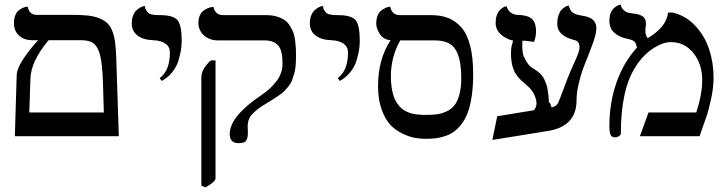

<svg xmlns="http://www.w3.org/2000/svg" viewBox="-20 -586 3130 826"><path d="M330.1 -413.1H189Q112.3 -321.8 110.8 -246.1L106 -102.1H426.8Q426.3 -116.7 424.8 -167.2Q423.3 -217.8 422.9 -231.9Q420.4 -307.1 411.6 -344.7Q402.8 -382.3 384.5 -397.7Q366.2 -413.1 330.1 -413.1ZM491.2 0H43.9L51.8 -263.2Q53.2 -291.5 80.6 -332.8Q107.9 -374 144 -413.1H120.1Q82.5 -413.1 61.3 -433.6Q40 -454.1 40 -486.8Q40 -506.3 46.1 -520.8Q52.2 -535.2 61 -541.7Q69.8 -548.3 78.4 -552.2Q86.9 -556.2 92.8 -556.6L99.1 -557.1Q106.4 -522 138.2 -522H293.9Q333 -522 360.4 -518.8Q387.7 -515.6 408.7 -506.8Q429.7 -498 442.4 -485.6Q455.1 -473.1 463.4 -451.7Q471.7 -430.2 475.1 -404.5Q478.5 -378.9 480 -340.8Z M675.8 -237.8 667 -250Q710.9 -282.2 710.9 -360.8Q710.9 -384.8 691.9 -398.2Q672.9 -411.6 638.7 -413.1Q595.2 -414.6 571 -433.6Q546.9 -452.6 546.9 -485.8Q546.9 -504.9 552.7 -519.5Q558.6 -534.2 566.7 -541.5Q574.7 -548.8 583 -553.5Q591.3 -558.1 597.2 -559.1L603 -560.1Q604.5 -548.8 609.4 -541Q614.3 -533.2 619.4 -529.3Q624.5 -525.4 634.3 -523.4Q644 -521.5 649.9 -521.2Q655.8 -521 667 -521Q724.6 -521 743.2 -499.8Q761.7 -478.5 761.7 -410.2Q761.7 -391.1 758.5 -370.8Q755.4 -350.6 747.3 -324.5Q739.3 -298.3 720.7 -275.1Q702.1 -252 675.8 -237.8Z M1045.4 -40Q1045.4 -28.8 1046.4 -22Q1046.4 -7.3 1045.4 0.5Q1044.4 8.3 1040.5 16.1Q1036.6 23.9 1028.1 26.9Q1019.5 29.8 1005.4 29.8Q968.3 29.8 968.3 -9.8Q968.3 -85.4 1106.4 -178.2Q1144 -203.1 1169.7 -237.1Q1195.3 -271 1195.3 -310.1Q1195.3 -326.7 1194.6 -337.9Q1193.8 -349.1 1189.7 -364.5Q1185.5 -379.9 1178 -389.2Q1170.4 -398.4 1155.8 -405.3Q1141.1 -412.1 1120.6 -412.1H919.4Q881.3 -412.1 857.4 -433.8Q833.5 -455.6 833.5 -487.8Q833.5 -506.3 840.1 -520.3Q846.7 -534.2 856.2 -540.8Q865.7 -547.4 875.5 -551.3Q885.3 -555.2 892.1 -555.7L898.4 -556.2Q905.8 -521 939.5 -521H1124.5Q1150.9 -521 1171.6 -514.6Q1192.4 -508.3 1205.6 -498.8Q1218.8 -489.3 1228.3 -473.4Q1237.8 -457.5 1242.7 -444.1Q1247.6 -430.7 1250 -409.9Q1252.4 -389.2 1252.9 -376.7Q1253.4 -364.3 1253.4 -344.2Q1253.4 -321.3 1251.7 -302Q1250 -282.7 1245.1 -266.8Q1240.2 -251 1235.8 -239Q1231.4 -227.1 1221.9 -215.6Q1212.4 -204.1 1205.8 -196.8Q1199.2 -189.5 1185.3 -179.4Q1171.4 -169.4 1163.1 -164.1Q1154.8 -158.7 1137.2 -147.9Q1111.8 -132.8 1098.1 -123.3Q1084.5 -113.8 1070.6 -100.6Q1056.6 -87.4 1051 -73Q1045.4 -58.6 1045.4 -40ZM864.3 220.2 846.2 212.9V-252Q846.2 -290 887.2 -326.2H907.2V182.1Q907.2 195.3 864.3 220.2Z M1441.9 -237.8 1433.1 -250Q1477.1 -282.2 1477.1 -360.8Q1477.1 -384.8 1458 -398.2Q1439 -411.6 1404.8 -413.1Q1361.3 -414.6 1337.2 -433.6Q1313 -452.6 1313 -485.8Q1313 -504.9 1318.8 -519.5Q1324.7 -534.2 1332.8 -541.5Q1340.8 -548.8 1349.1 -553.5Q1357.4 -558.1 1363.3 -559.1L1369.1 -560.1Q1370.6 -548.8 1375.5 -541Q1380.4 -533.2 1385.5 -529.3Q1390.6 -525.4 1400.4 -523.4Q1410.2 -521.5 1416 -521.2Q1421.9 -521 1433.1 -521Q1490.7 -521 1509.3 -499.8Q1527.8 -478.5 1527.8 -410.2Q1527.8 -391.1 1524.7 -370.8Q1521.5 -350.6 1513.4 -324.5Q1505.4 -298.3 1486.8 -275.1Q1468.3 -252 1441.9 -237.8Z M1851.6 -412.1H1701.7Q1661.6 -341.3 1661.6 -256.8Q1661.6 -230.5 1665 -208.7Q1668.5 -187 1673.8 -171.1Q1679.2 -155.3 1688 -142.6Q1696.8 -129.9 1705.3 -121.6Q1713.9 -113.3 1726.1 -107.4Q1738.3 -101.6 1747.8 -98.6Q1757.3 -95.7 1771 -94Q1784.7 -92.3 1793.5 -92Q1802.2 -91.8 1815.4 -91.8Q1842.3 -91.8 1862.1 -94.7Q1881.8 -97.7 1902.1 -107.2Q1922.4 -116.7 1935.3 -133.3Q1948.2 -149.9 1956.3 -179.2Q1964.4 -208.5 1964.4 -249Q1964.4 -333 1939.9 -372.6Q1915.5 -412.1 1851.6 -412.1ZM1812.5 11.2Q1788.6 11.2 1765.1 7.1Q1741.7 2.9 1711.7 -11.2Q1681.6 -25.4 1659.4 -48.8Q1637.2 -72.3 1621.8 -115.2Q1606.4 -158.2 1606.4 -214.8Q1606.4 -332 1660.6 -413.1Q1629.9 -415 1614.3 -439.2Q1598.6 -463.4 1598.6 -484.9Q1598.6 -504.4 1604.7 -519Q1610.8 -533.7 1619.9 -540.5Q1628.9 -547.4 1637.7 -551.5Q1646.5 -555.7 1652.3 -556.6L1658.7 -557.1Q1666.5 -521 1699.7 -521H1833.5Q1876 -521 1907.7 -508.8Q1939.5 -496.6 1964.6 -468.3Q1989.7 -439.9 2002.7 -389.2Q2015.6 -338.4 2015.6 -266.1Q2015.6 -214.8 2009.5 -173.6Q2003.4 -132.3 1993.2 -103.8Q1982.9 -75.2 1967 -54.2Q1951.2 -33.2 1934.6 -20.8Q1918 -8.3 1896.2 -1Q1874.5 6.3 1855.2 8.8Q1835.9 11.2 1812.5 11.2Z M2352.1 -124Q2367.7 -127 2375 -135Q2382.3 -143.1 2389.2 -163.1Q2422.9 -255.4 2446.3 -307.1Q2473.1 -362.3 2473.1 -381.8Q2473.1 -408.7 2453.1 -413.1Q2377.4 -431.2 2377.4 -482.9Q2377.4 -503.9 2382.6 -519.5Q2387.7 -535.2 2395 -543Q2402.3 -550.8 2409.7 -555.4Q2417 -560.1 2421.9 -561L2427.2 -562Q2431.6 -542.5 2441.4 -533.7Q2451.2 -524.9 2476.1 -520Q2483.4 -518.6 2492.2 -517.1Q2545.4 -508.3 2545.4 -464.8Q2545.4 -460 2544.9 -454.6Q2544.4 -449.2 2543 -442.6Q2541.5 -436 2540.5 -431.2Q2539.6 -426.3 2536.6 -418Q2533.7 -409.7 2532.5 -405Q2531.2 -400.4 2527.3 -390.6Q2523.4 -380.9 2522 -377Q2520.5 -373 2516.1 -361.3Q2511.7 -349.6 2510.3 -346.2Q2494.1 -306.6 2486.1 -284.2Q2478 -261.7 2469.2 -223.9Q2460.4 -186 2460.4 -154.8Q2460.4 -34.7 2319.3 -20L2315.4 -19Q2189.5 1.5 2098.1 16.1L2119.1 -85.9L2277.3 -111.8Q2288.1 -125 2288.1 -143.1Q2286.6 -164.6 2275.4 -184.6Q2264.2 -204.6 2247.1 -217.8Q2246.1 -218.8 2244.1 -220.9Q2242.2 -223.1 2241.2 -224.1Q2216.3 -243.7 2202.9 -262Q2189.5 -280.3 2183.1 -308.1Q2182.6 -309.6 2182.1 -312.7Q2181.6 -315.9 2181.2 -317.9Q2176.8 -347.7 2179.2 -376Q2180.2 -388.2 2187.5 -411.1Q2154.3 -418.9 2133.3 -439.2Q2112.3 -459.5 2112.3 -487.8Q2112.3 -505.9 2117.2 -520Q2122.1 -534.2 2128.9 -541.3Q2135.7 -548.3 2142.6 -552.7Q2149.4 -557.1 2154.3 -558.1L2159.2 -559.1Q2168.5 -527.3 2203.1 -522Q2245.1 -522 2265.6 -506.8Q2286.1 -491.7 2286.1 -450.2Q2286.1 -427.7 2277.3 -405.8Q2247.6 -410.2 2244.1 -410.2Q2234.9 -411.6 2227.1 -410.2V-398.9Q2226.1 -384.8 2228 -366.2Q2229.5 -350.1 2234.4 -341.8Q2249 -306.2 2271.5 -293Q2292.5 -280.8 2305.4 -267.8Q2318.4 -254.9 2325.2 -235.8Q2332 -220.2 2333.5 -213.9Q2341.3 -171.9 2341.3 -144L2345.2 -145Q2352.1 -131.3 2352.1 -124Z M2854 -532.2H2872.6Q2929.2 -519.5 2970.2 -476.1Q3011.2 -432.6 3030.5 -374.8Q3049.8 -316.9 3049.8 -252Q3049.8 -209.5 3039.1 -159.9Q3028.3 -110.4 3019 -84Q3014.2 -70.3 3004.4 -42.2Q2994.6 -14.2 2989.7 0H2732.9L2770 -102.1H2975.6Q3001 -181.6 3001 -241.2Q3001 -310.5 2963.1 -357.7Q2925.3 -404.8 2866.7 -404.8Q2832.5 -404.8 2793 -379.9Q2753.4 -355 2722.7 -312Q2721.2 -310.1 2718.3 -304.9Q2715.3 -299.8 2713.9 -297.9Q2650.9 -201.2 2650.9 -9.8Q2650.9 -5.9 2643.1 -0.5Q2635.3 4.9 2626 4.9Q2611.3 4.9 2606.4 -6.8Q2601.6 -18.6 2601.6 -43Q2601.6 -144 2632.3 -231.4Q2663.1 -318.8 2720.7 -381.8Q2718.3 -388.7 2717.8 -389.2Q2715.8 -401.9 2708.7 -407.7Q2701.7 -413.6 2684.6 -418Q2648.9 -423.8 2625.2 -443.1Q2601.6 -462.4 2601.6 -496.1Q2601.6 -514.2 2606.4 -527.8Q2611.3 -541.5 2618.4 -548.3Q2625.5 -555.2 2632.8 -559.6Q2640.1 -564 2645 -564.9L2649.9 -565.9Q2653.3 -551.8 2662.4 -543.2Q2671.4 -534.7 2679 -532.5Q2686.5 -530.3 2697.8 -528.8Q2711.9 -527.3 2719.7 -525.6Q2727.5 -523.9 2738 -519.5Q2748.5 -515.1 2753.7 -506.3Q2758.8 -497.6 2758.8 -483.9Q2758.8 -478 2758.3 -473.6Q2757.8 -469.2 2757.1 -464.8Q2756.3 -460.4 2755.9 -457H2756.8V-442.9Q2760.7 -427.7 2766.6 -421.9Q2847.7 -469.7 2854 -532.2Z"/></svg>

Font: Common Serif Medium
Style: Regular
Weight: 500
Designer: Philipp H. Poll, Khaled Hosny
Foundry: Stefan Peev, Context Ltd.
Version: Version 1.026